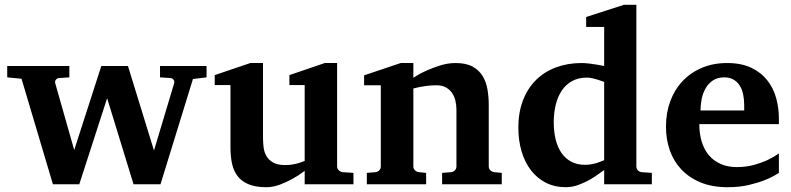

<svg xmlns="http://www.w3.org/2000/svg" viewBox="-20 -760 3264 792"><path d="M775.9 -434.1 642.1 0H530.8L421.9 -355L307.1 0H198.2L68.8 -435.1L9.8 -440.9V-487.8H266.1V-440.9L223.1 -438Q214.8 -437 210.2 -430.7Q205.6 -424.3 208 -416L286.1 -141.1L397.9 -487.8H507.8L615.2 -139.2L698.2 -416Q700.7 -423.3 696.5 -430.2Q692.4 -437 684.1 -438L640.1 -440.9V-487.8H832V-440.9Z M1236.8 0V-55.2Q1211.9 -36.1 1185.1 -21.5Q1162.1 -8.8 1134.3 1.7Q1106.4 12.2 1078.6 12.2Q1036.1 12.2 1007.6 1Q979 -10.3 961.9 -31.2Q944.8 -52.2 937.7 -82.5Q930.7 -112.8 930.7 -150.9V-409.2H865.7V-450.2L1012.7 -500H1064.9V-189.9Q1064.9 -171.4 1067.4 -151.9Q1069.8 -132.3 1079.1 -116.2Q1088.4 -100.1 1106.7 -89.6Q1125 -79.1 1156.7 -79.1Q1172.4 -79.1 1186.8 -81.5Q1201.2 -84 1212.4 -87.4Q1225.1 -91.3 1236.8 -96.2V-409.2H1173.8V-450.2L1319.8 -500H1370.6V-73.2Q1370.6 -64 1377.7 -57.4Q1384.8 -50.8 1394 -49.8L1438 -46.9V0Z M1803.7 0V-46.9L1840.8 -49.8Q1850.1 -50.8 1856.4 -57.4Q1862.8 -64 1862.8 -73.2V-308.1Q1862.8 -327.1 1858.4 -345.2Q1854 -363.3 1844.2 -377.2Q1834.5 -391.1 1818.8 -399.7Q1803.2 -408.2 1780.8 -408.2Q1760.3 -408.2 1742.7 -406Q1725.1 -403.8 1712.4 -401.4Q1697.3 -398.4 1685.1 -395V-73.2Q1685.1 -64 1691.9 -57.4Q1698.7 -50.8 1708 -49.8L1737.8 -46.9V0H1493.2V-46.9L1528.8 -49.8Q1538.1 -50.8 1544.4 -57.4Q1550.8 -64 1550.8 -73.2V-408.2H1481.9V-449.2L1632.8 -500H1685.1V-439Q1710.9 -456.1 1740.2 -469.2Q1765.1 -480.5 1796.4 -490.2Q1827.6 -500 1859.9 -500Q1902.8 -500 1929.7 -485.1Q1956.5 -470.2 1971.2 -445.8Q1985.8 -421.4 1991 -390.1Q1996.1 -358.9 1996.1 -326.2V-73.2Q1996.1 -64 2002.9 -57.4Q2009.8 -50.8 2019 -49.8L2049.8 -46.9V0Z M2472.2 -421.9Q2460.4 -426.8 2447.8 -430.7Q2437 -434.1 2424.6 -437Q2412.1 -439.9 2400.9 -439.9Q2366.2 -439.9 2340.3 -425.8Q2314.5 -411.6 2297.6 -386.7Q2280.8 -361.8 2272.5 -328.1Q2264.2 -294.4 2264.2 -255.9Q2264.2 -216.3 2272.2 -184.1Q2280.3 -151.9 2296.4 -128.7Q2312.5 -105.5 2336.9 -92.8Q2361.3 -80.1 2394 -80.1Q2407.7 -80.1 2421.6 -82.8Q2435.5 -85.4 2446.8 -89.4Q2460 -93.8 2472.2 -99.1ZM2472.2 0V-58.1Q2466.3 -55.2 2451.2 -43.7Q2436 -32.2 2414.6 -19.8Q2393.1 -7.3 2367.2 2.4Q2341.3 12.2 2314 12.2Q2268.1 12.2 2231.7 -6.3Q2195.3 -24.9 2170.2 -57.6Q2145 -90.3 2131.6 -135.3Q2118.2 -180.2 2118.2 -232.9Q2118.2 -297.4 2137.7 -347.2Q2157.2 -397 2191.9 -430.9Q2226.6 -464.8 2274.4 -482.4Q2322.3 -500 2378.9 -500Q2393.1 -500 2409.4 -498Q2425.8 -496.1 2439.9 -493.7Q2456.1 -491.2 2472.2 -487.8V-648.9H2397.9V-689.9L2553.7 -740.2H2605V-73.2Q2605 -64 2611.3 -57.4Q2617.7 -50.8 2627 -49.8L2668.9 -46.9V0Z M3049.8 -326.2Q3049.8 -350.1 3045.4 -371.1Q3041 -392.1 3031 -407.5Q3021 -422.9 3005.4 -431.9Q2989.7 -440.9 2967.8 -440.9Q2939.9 -440.9 2921.1 -428.5Q2902.3 -416 2890.9 -396.2Q2879.4 -376.5 2874.5 -352.1Q2869.6 -327.6 2869.6 -304.2H3049.8ZM3192.9 -46.9Q3167 -29.8 3134.8 -17.1Q3106.9 -5.9 3068.4 3.2Q3029.8 12.2 2981.9 12.2Q2918 12.2 2870.4 -7.3Q2822.8 -26.9 2790.8 -60.8Q2758.8 -94.7 2742.9 -140.1Q2727.1 -185.5 2727.1 -237.8Q2727.1 -294.4 2744.9 -342.5Q2762.7 -390.6 2795.7 -425.5Q2828.6 -460.4 2875.2 -480.2Q2921.9 -500 2979 -500Q3037.6 -500 3078.4 -480.7Q3119.1 -461.4 3144.5 -429.4Q3169.9 -397.5 3181.4 -356.4Q3192.9 -315.4 3192.9 -272V-248H2864.7Q2864.7 -207 2875 -174.3Q2885.3 -141.6 2905 -118.7Q2924.8 -95.7 2953.6 -83.3Q2982.4 -70.8 3019 -70.8Q3057.1 -70.8 3088.6 -79.3Q3120.1 -87.9 3143.6 -98.6Q3170.4 -111.3 3192.9 -127Z"/></svg>

Font: Charis SIL Afr
Style: Bold
Weight: 700
Foundry: SIL International
Version: Version 5.000